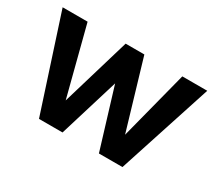

<svg xmlns="http://www.w3.org/2000/svg" viewBox="-102 -723 1038 924"><g transform="rotate(30 417.0 -261.0)"><path d="M469.2 -522 582 -141.1 680.2 -522H818.8L648.9 0H518.1L417 -331.1L315.9 0H185.1L15.1 -522H153.8L252 -141.1L365.2 -522Z"/></g></svg>

Font: Standard
Style: Bold
Weight: 400
Designer: Bryce Wilner
Version: Version 2.000;PS 2.0;hotconv 16.6.51;makeotf.lib2.5.65220 DE